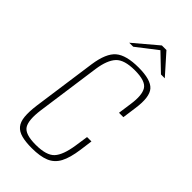

<svg xmlns="http://www.w3.org/2000/svg" viewBox="-205 -682 744 744"><g transform="rotate(45 167.0 -310.0)"><path d="M134 9Q100 9 77.5 3Q55 -3 43 -17.5Q31 -32 28.5 -57.5Q26 -83 31 -121L68 -385Q78 -454 108 -479.5Q138 -505 206 -505Q273 -505 295.5 -479.5Q318 -454 308 -385L300 -327H276L284 -384Q292 -438 277 -462.5Q262 -487 203 -487Q145 -487 122.5 -462.5Q100 -438 92 -384L55 -119Q47 -59 62 -35Q77 -11 135 -11Q194 -11 216 -35Q238 -59 247 -119L255 -173H279L272 -121Q265 -70 250 -42Q235 -14 207 -2.5Q179 9 134 9ZM112 -547 209 -629H234L307 -547H286L218 -612L134 -547Z"/></g></svg>

Font: Alumni Sans SC Thin
Style: Italic
Weight: 100
Italic angle: -8°
Designer: Robert E. Leuschke
Foundry: Robert E. Leuschke
Version: Version 1.016